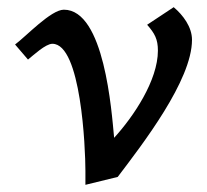

<svg xmlns="http://www.w3.org/2000/svg" viewBox="-20 -491 577 535"><path d="M22 -367 58 -325C73 -337 107 -369 126 -369C206 -369 218 -78 218 -15V24L308 2C377 -89 515 -267 515 -380C515 -416 490 -449 464 -471L390 -422C411 -398 420 -382 420 -350C420 -267 352 -166 298 -107C291 -181 271 -464 158 -464C122 -464 53 -390 22 -367Z"/></svg>

Font: KpMath
Style: SansBold
Weight: 700
Version: Version 0.66